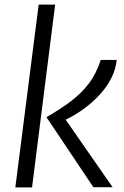

<svg xmlns="http://www.w3.org/2000/svg" viewBox="-20 -819 540 839"><path d="M120 0H47L149 -799H221ZM472 -1H388L183 -307Q242.5 -341 288.8 -375.8Q335 -410.5 368 -453.8Q401 -497 420 -557H490Q486 -516 466.2 -477.2Q446.5 -438.5 415.2 -404.8Q384 -371 346 -343.2Q308 -315.5 267 -296Z"/></svg>

Font: Merriweather Sans Variable Regular
Style: Italic
Weight: 300
Italic angle: -8°
Designer: Eben Sorkin
Foundry: Eben Sorkin
Version: Version 2.001